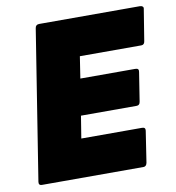

<svg xmlns="http://www.w3.org/2000/svg" viewBox="-76 -723 727 791"><g transform="rotate(-10 288.0 -327.5)"><path d="M36 0Q22 0 24 -15L123 -640Q125 -655 140 -655H561Q568 -655 572.5 -651.5Q577 -648 575 -640L554 -510Q552 -495 539 -495H282L268 -404H498Q514 -404 511 -389L492 -268Q490 -253 477 -253H244L229 -160H483Q498 -160 496 -146L476 -15Q473 0 461 0Z"/></g></svg>

Font: Sofia Sans ExtraBlack
Style: Italic
Weight: 1000
Italic angle: -9°
Designer: Botio Nikoltchev, Ani Petrova
Foundry: lettersoup
Version: Version 4.100; ttfautohint (v1.8.4.7-5d5b)